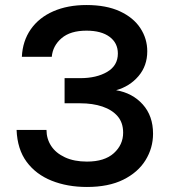

<svg xmlns="http://www.w3.org/2000/svg" viewBox="-20 -732 690 764"><path d="M326 12Q248 12 185.5 -13Q123 -38 86 -88Q49 -138 46 -215H165Q165 -180 183.5 -151.5Q202 -123 238.5 -106Q275 -89 326 -89Q396 -89 433 -122.5Q470 -156 470 -204Q470 -244 448 -269.5Q426 -295 387.5 -308Q349 -321 299 -321H237V-421H299Q364 -421 406.5 -446Q449 -471 449 -519Q449 -561 416 -585.5Q383 -610 324 -610Q260 -610 225 -580Q190 -550 186 -506H67Q70 -569 102.5 -615.5Q135 -662 192 -687Q249 -712 324 -712Q403 -712 457 -687Q511 -662 538.5 -620Q566 -578 566 -528Q566 -470 531 -429Q496 -388 442 -373Q507 -362 548 -316.5Q589 -271 589 -200Q589 -143 559 -94.5Q529 -46 470.5 -17Q412 12 326 12Z"/></svg>

Font: Host Grotesk SemiBold
Style: Regular
Weight: 600
Designer: Doukan Karapınar
Foundry: Element Type
Version: Version 1.003